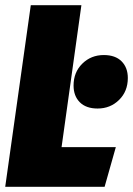

<svg xmlns="http://www.w3.org/2000/svg" viewBox="-30 -716 510 736"><path d="M282 -696 206 -152H414L371 0H-10L88 -696ZM252 -388Q252 -439 285.5 -472Q319 -505 368 -505Q412 -505 436 -481Q460 -457 460 -417Q460 -366 426.5 -333Q393 -300 344 -300Q300 -300 276 -324Q252 -348 252 -388Z"/></svg>

Font: Fira Sans Extra Condensed Black
Style: Italic
Weight: 900
Width: 3
Italic angle: -8°
Designer: Carrois Corporate & Edenspiekermann AG
Foundry: Carrois Corporate GbR & Edenspiekermann AG
Version: Version 4.203